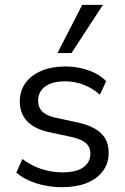

<svg xmlns="http://www.w3.org/2000/svg" viewBox="-20 -773 521 802"><path d="M239.8 8.9Q202.5 8.9 166.6 1.7Q130.8 -5.6 100.6 -19.2Q70.5 -32.7 48.1 -52.2L73.7 -108.8Q98.2 -90.1 125.9 -77.6Q153.5 -65.1 182.9 -59.1Q212.3 -53.1 241.8 -53.1Q298.8 -53.1 328.2 -74.1Q357.5 -95.1 357.5 -130.6Q357.5 -159.4 338.3 -175.6Q319.1 -191.8 278 -201L187 -220.5Q124.5 -234.1 93.6 -266.3Q62.7 -298.5 62.7 -349.4Q62.7 -393.7 86.5 -426.5Q110.4 -459.4 153.4 -477.3Q196.4 -495.3 252.6 -495.3Q286.6 -495.3 318 -488.3Q349.4 -481.2 376.8 -467.7Q404.2 -454.1 423.5 -433.6L396.9 -377Q377.9 -395.1 354 -407.7Q330 -420.3 304.3 -426.8Q278.6 -433.3 252.6 -433.3Q197.2 -433.3 168.1 -411.2Q139.1 -389.2 139.1 -352.7Q139.1 -324.8 156.8 -307.1Q174.5 -289.4 212.5 -281.2L303.5 -261.7Q368.5 -247.6 401.2 -217.2Q433.9 -186.7 433.9 -135.4Q433.9 -90.6 409.8 -58.3Q385.6 -25.9 342.1 -8.5Q298.5 8.9 239.8 8.9ZM220 -551.3 323.5 -752.8H410L278.6 -551.3Z"/></svg>

Font: Nunito Sans 12pt ExtraLight
Style: Regular
Weight: 200
Version: Version 3.101;gftools[0.9.27]